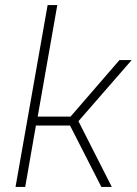

<svg xmlns="http://www.w3.org/2000/svg" viewBox="-20 -734 537 754"><path d="M167 -714H205L128 -276H257L449 -498H497L288 -258L419 0H378L255 -241H121L79 0H41Z"/></svg>

Font: Chakra Petch ExtraLight
Style: Italic
Weight: 275
Italic angle: -10°
Designer: Katatrad Aksorn Co.,Ltd.
Foundry: Cadson Demak Co.,Ltd.
Version: Version 1.000; ttfautohint (v1.6)